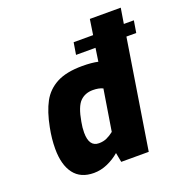

<svg xmlns="http://www.w3.org/2000/svg" viewBox="-136 -884 964 1010"><g transform="rotate(-20 345.5 -378.5)"><path d="M680 -610H625L528 0H374L364 -53Q334 -27 296.5 -10.5Q259 6 220 6Q146 6 108.5 -43.5Q71 -93 71 -183Q71 -239 83 -299Q99 -382 127.5 -434.5Q156 -487 210 -515.5Q264 -544 353 -544Q406 -544 441 -536L452 -610H343L354 -677H463L476 -763H649L635 -677H691ZM418 -395Q396 -406 362 -406Q319 -406 291 -378.5Q263 -351 249 -270Q243 -239 243 -211Q243 -132 298 -132Q323 -132 342.5 -141Q362 -150 381 -165Z"/></g></svg>

Font: Exo ExtraBold
Style: Italic
Weight: 800
Italic angle: -9°
Designer: Natanael Gama
Foundry: Natanael Gama
Version: Version 1.500; ttfautohint (v1.6)